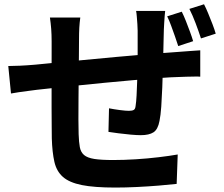

<svg xmlns="http://www.w3.org/2000/svg" viewBox="-20 -819 1040 891"><path d="M746.5 -768.2Q745.5 -760.7 744.2 -745.2Q742.9 -729.6 742 -712.6Q741.1 -695.6 740.4 -681.9Q739.6 -648.4 738.8 -617.7Q738 -587 737.5 -559.4Q737 -531.7 736 -505.7Q735 -462 733.1 -413.9Q731.2 -365.9 728.4 -324.6Q725.5 -283.3 720.2 -257.9Q712.9 -218.4 692.3 -205Q671.8 -191.7 633.2 -191.7Q615.7 -191.7 586.9 -194.2Q558 -196.7 529.6 -200.5Q501.1 -204.3 483.3 -207L485.9 -316.4Q509.4 -311.7 536.6 -308.2Q563.7 -304.7 578 -304.7Q593.2 -304.7 600.5 -308.8Q607.8 -312.8 609.2 -327.1Q612.4 -347.1 613.8 -375.8Q615.1 -404.5 616.4 -438.5Q617.8 -472.4 618.5 -506.8Q618.8 -533.7 618.8 -561.3Q618.8 -588.9 618.8 -618.2Q618.8 -647.5 618.8 -676.4Q618.8 -689.5 617.5 -707.1Q616.2 -724.6 614.9 -741.6Q613.6 -758.6 611.6 -768.2ZM352.6 -737.5Q349.3 -713.5 348 -689.9Q346.7 -666.2 346.7 -634.3Q346.7 -606.6 346.2 -562.1Q345.7 -517.6 345.2 -464.5Q344.7 -411.5 344.3 -359.5Q343.9 -307.4 343.9 -264.5Q343.9 -221.5 344.9 -196.7Q346.1 -159.7 350.4 -136.3Q354.7 -112.9 370 -99.7Q385.4 -86.5 417.6 -81.4Q449.8 -76.4 505.6 -76.4Q554.7 -76.4 609.7 -79.8Q664.8 -83.2 716.1 -89.4Q767.4 -95.5 804.7 -102.1L799.8 34.4Q766 38.2 717.4 42.2Q668.8 46.2 615.7 48.8Q562.5 51.4 514.7 51.4Q417.7 51.4 359.6 39.8Q301.6 28.1 272 2Q242.4 -24.1 232.4 -68Q222.4 -111.8 220.4 -176.8Q220.4 -198.5 219.9 -235.4Q219.4 -272.3 219.4 -318.1Q219.4 -363.9 219.4 -411.8Q219.4 -459.6 219.5 -503.2Q219.6 -546.9 219.6 -579.6Q219.6 -612.2 219.6 -627.3Q219.6 -658.4 217.6 -685Q215.5 -711.5 211.7 -737.5ZM18.4 -512.6Q39.7 -512.6 72.7 -514.1Q105.7 -515.6 143.5 -518.9Q173.8 -521.9 232.6 -527.6Q291.3 -533.2 366.9 -540.4Q442.5 -547.6 523.3 -555.1Q604.1 -562.6 679.7 -568.7Q755.4 -574.8 813.4 -578.6Q833.2 -580.4 860 -582.1Q886.9 -583.7 909.3 -585.5V-463.1Q900.9 -464.1 882.8 -463.7Q864.8 -463.4 845.5 -463Q826.2 -462.6 812.6 -461.8Q773.9 -461 718.1 -456.7Q662.2 -452.5 598 -447Q533.8 -441.5 467.3 -435Q400.9 -428.5 339.9 -422.2Q278.8 -416 229.8 -410.8Q180.7 -405.6 152 -402.4Q136.2 -400.4 113 -397.3Q89.7 -394.2 67.3 -391.1Q45 -387.9 31 -385.1ZM823.5 -764.7Q833.3 -745.4 843 -720.6Q852.6 -695.9 861.6 -671.8Q870.6 -647.6 876.3 -627.9L807.1 -605.2Q800.1 -627.2 791.7 -651Q783.3 -674.8 774.5 -698.8Q765.8 -722.9 755.8 -743.2ZM926.8 -799.2Q936.8 -779.8 946.8 -755.2Q956.9 -730.6 966.2 -706.6Q975.4 -682.5 981.1 -662.8L912.6 -640.7Q902 -673.4 888 -710.6Q874 -747.8 858.8 -777.7Z"/></svg>

Font: Noto Sans HK Thin
Style: Regular
Weight: 100
Designer: Ryoko NISHIZUKA 西塚涼子 (kana, bopomofo & ideographs); Paul D. Hunt (Latin, Greek & Cyrillic); Sandoll Communications 산돌커뮤니
Foundry: Adobe
Version: Version 2.004-H2;hotconv 1.0.118;makeotfexe 2.5.65603